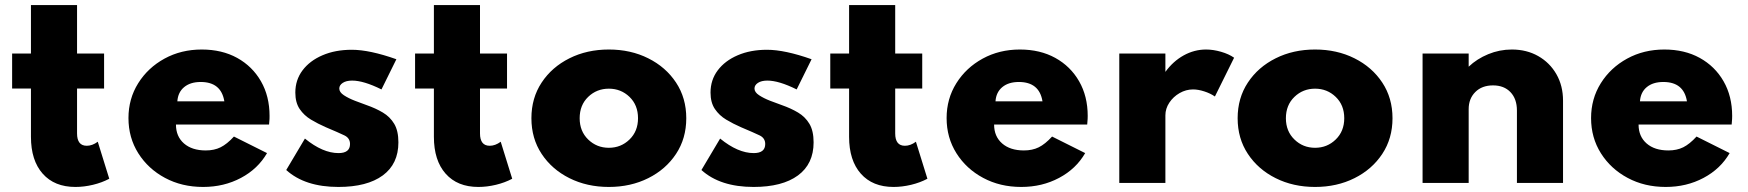

<svg xmlns="http://www.w3.org/2000/svg" viewBox="-20 -724 6920 760"><path d="M278.5 16Q312.5 16 348 7.5Q383.5 -1 412.5 -16.5L367 -163Q345.5 -147 323.5 -147Q285 -147 285 -196V-373.5H392V-512H285V-704H102.5V-512H28V-373.5H102.5V-182.5Q102.5 -89 149 -36.5Q195.5 16 278.5 16Z M784 16Q866.5 16 933.8 -19.8Q1001 -55.5 1037 -118L906 -183.5Q878.5 -153.5 853.2 -141Q828 -128.5 794.5 -128.5Q740 -128.5 708.2 -156.2Q676.5 -184 676.5 -231H1045Q1046.5 -247.5 1046.8 -253Q1047 -258.5 1047 -265Q1047 -343 1013 -402.2Q979 -461.5 918.8 -494.8Q858.5 -528 778.5 -528Q697 -528 631.2 -492Q565.5 -456 527 -394.5Q488.5 -333 488.5 -256.5Q488.5 -179 527.5 -117.2Q566.5 -55.5 633.2 -19.8Q700 16 784 16ZM682 -323Q684.5 -359 709 -379.2Q733.5 -399.5 774.5 -399.5Q855.5 -399.5 868 -323Z M1319.5 16Q1433 16 1495 -29.5Q1557 -75 1557 -160.5Q1557 -206 1540.5 -233.8Q1524 -261.5 1495.5 -278.5Q1467 -295.5 1431 -308Q1410 -315.5 1384.8 -325.2Q1359.5 -335 1341.2 -347Q1323 -359 1323 -373.5Q1323 -387 1336.8 -396Q1350.5 -405 1374 -405Q1419.5 -405 1490 -370L1549 -489.5Q1443 -527 1372.5 -527Q1307 -527 1256.5 -505.2Q1206 -483.5 1177.5 -445.5Q1149 -407.5 1149 -357.5Q1149 -318 1166.2 -292.5Q1183.5 -267 1211 -250.5Q1238.5 -234 1269.5 -220.5Q1320.5 -199 1343 -188.2Q1365.5 -177.5 1365.5 -154Q1365.5 -118 1320 -118Q1257.5 -118 1187 -175.5L1113 -51Q1187 16 1319.5 16Z M1873.5 16Q1907.5 16 1943 7.5Q1978.5 -1 2007.5 -16.5L1962 -163Q1940.5 -147 1918.5 -147Q1880 -147 1880 -196V-373.5H1987V-512H1880V-704H1697.5V-512H1623V-373.5H1697.5V-182.5Q1697.5 -89 1744 -36.5Q1790.5 16 1873.5 16Z M2390 16Q2476.5 16 2546 -18.8Q2615.5 -53.5 2656 -114.8Q2696.5 -176 2696.5 -256Q2696.5 -336 2656 -397.2Q2615.5 -458.5 2546 -493.2Q2476.5 -528 2390 -528Q2303.5 -528 2234 -493.2Q2164.5 -458.5 2124 -397.2Q2083.5 -336 2083.5 -256Q2083.5 -176 2124 -114.8Q2164.5 -53.5 2234 -18.8Q2303.5 16 2390 16ZM2390 -139Q2342 -139 2308.2 -171.8Q2274.5 -204.5 2274.5 -256Q2274.5 -308 2308.2 -340.5Q2342 -373 2390 -373Q2438 -373 2471.8 -340.5Q2505.5 -308 2505.5 -256Q2505.5 -204.5 2471.8 -171.8Q2438 -139 2390 -139Z M2963 16Q3076.5 16 3138.5 -29.5Q3200.5 -75 3200.5 -160.5Q3200.5 -206 3184 -233.8Q3167.5 -261.5 3139 -278.5Q3110.5 -295.5 3074.5 -308Q3053.5 -315.5 3028.2 -325.2Q3003 -335 2984.8 -347Q2966.5 -359 2966.5 -373.5Q2966.5 -387 2980.2 -396Q2994 -405 3017.5 -405Q3063 -405 3133.5 -370L3192.5 -489.5Q3086.5 -527 3016 -527Q2950.5 -527 2900 -505.2Q2849.5 -483.5 2821 -445.5Q2792.5 -407.5 2792.5 -357.5Q2792.5 -318 2809.8 -292.5Q2827 -267 2854.5 -250.5Q2882 -234 2913 -220.5Q2964 -199 2986.5 -188.2Q3009 -177.5 3009 -154Q3009 -118 2963.5 -118Q2901 -118 2830.5 -175.5L2756.5 -51Q2830.5 16 2963 16Z M3517 16Q3551 16 3586.5 7.5Q3622 -1 3651 -16.5L3605.5 -163Q3584 -147 3562 -147Q3523.5 -147 3523.5 -196V-373.5H3630.5V-512H3523.5V-704H3341V-512H3266.5V-373.5H3341V-182.5Q3341 -89 3387.5 -36.5Q3434 16 3517 16Z M4022.5 16Q4105 16 4172.2 -19.8Q4239.5 -55.5 4275.5 -118L4144.5 -183.5Q4117 -153.5 4091.8 -141Q4066.5 -128.5 4033 -128.5Q3978.5 -128.5 3946.8 -156.2Q3915 -184 3915 -231H4283.5Q4285 -247.5 4285.2 -253Q4285.5 -258.5 4285.5 -265Q4285.5 -343 4251.5 -402.2Q4217.5 -461.5 4157.2 -494.8Q4097 -528 4017 -528Q3935.5 -528 3869.8 -492Q3804 -456 3765.5 -394.5Q3727 -333 3727 -256.5Q3727 -179 3766 -117.2Q3805 -55.5 3871.8 -19.8Q3938.5 16 4022.5 16ZM3920.5 -323Q3923 -359 3947.5 -379.2Q3972 -399.5 4013 -399.5Q4094 -399.5 4106.5 -323Z M4410.5 0H4593V-267.5Q4593 -294 4608.5 -317.5Q4624 -341 4649.2 -355.5Q4674.5 -370 4702.5 -370Q4723 -370 4747 -362.2Q4771 -354.5 4789 -342L4865 -495.5Q4844.5 -510 4813.5 -519Q4782.5 -528 4754 -528Q4707.5 -528 4665.5 -504.8Q4623.5 -481.5 4593 -439.5V-512H4410.5Z M5185.5 16Q5272 16 5341.5 -18.8Q5411 -53.5 5451.5 -114.8Q5492 -176 5492 -256Q5492 -336 5451.5 -397.2Q5411 -458.5 5341.5 -493.2Q5272 -528 5185.5 -528Q5099 -528 5029.5 -493.2Q4960 -458.5 4919.5 -397.2Q4879 -336 4879 -256Q4879 -176 4919.5 -114.8Q4960 -53.5 5029.5 -18.8Q5099 16 5185.5 16ZM5185.5 -139Q5137.5 -139 5103.8 -171.8Q5070 -204.5 5070 -256Q5070 -308 5103.8 -340.5Q5137.5 -373 5185.5 -373Q5233.5 -373 5267.2 -340.5Q5301 -308 5301 -256Q5301 -204.5 5267.2 -171.8Q5233.5 -139 5185.5 -139Z M5611 0H5793.5V-292Q5793.5 -333.5 5819.8 -359.8Q5846 -386 5890 -386Q5933.5 -386 5959 -359.2Q5984.5 -332.5 5984.5 -286.5V0H6167V-325.5Q6167 -384.5 6140.8 -430.2Q6114.5 -476 6068.8 -502Q6023 -528 5964.5 -528Q5915.5 -528 5870.8 -509.5Q5826 -491 5793.5 -460V-512H5611Z M6573.5 16Q6656 16 6723.2 -19.8Q6790.5 -55.5 6826.5 -118L6695.5 -183.5Q6668 -153.5 6642.8 -141Q6617.5 -128.5 6584 -128.5Q6529.5 -128.5 6497.8 -156.2Q6466 -184 6466 -231H6834.5Q6836 -247.5 6836.2 -253Q6836.5 -258.5 6836.5 -265Q6836.5 -343 6802.5 -402.2Q6768.5 -461.5 6708.2 -494.8Q6648 -528 6568 -528Q6486.5 -528 6420.8 -492Q6355 -456 6316.5 -394.5Q6278 -333 6278 -256.5Q6278 -179 6317 -117.2Q6356 -55.5 6422.8 -19.8Q6489.5 16 6573.5 16ZM6471.5 -323Q6474 -359 6498.5 -379.2Q6523 -399.5 6564 -399.5Q6645 -399.5 6657.5 -323Z"/></svg>

Font: Spartan ExtraBold
Style: Regular
Weight: 800
Designer: Matt Bailey, Mirko Velimirovic
Foundry: Matt Bailey
Version: Version 1.003; ttfautohint (v1.8.3)